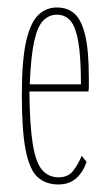

<svg xmlns="http://www.w3.org/2000/svg" viewBox="-20 -480 290 510"><path d="M135 10Q102 10 80.5 -9Q59 -28 48.5 -79.5Q38 -131 38 -227Q38 -320 49.5 -370.5Q61 -421 82.5 -441Q104 -461 133 -460Q159 -460 177.5 -444Q196 -428 206 -387.5Q216 -347 216 -271Q216 -261 216 -253Q216 -245 215 -237H58Q59 -147 67 -97.5Q75 -48 92 -28.5Q109 -9 136 -9Q161 -9 174.5 -26.5Q188 -44 197 -66L210 -50Q201 -23 182.5 -6.5Q164 10 135 10ZM59 -256H195Q195 -329 188 -369Q181 -409 167 -425Q153 -441 131 -441Q111 -441 95.5 -426Q80 -411 71 -371Q62 -331 59 -256Z"/></svg>

Font: Inconsolata UltraCondensed ExtraLight
Style: Regular
Weight: 200
Width: 1
Monospace: yes
Designer: Raph Levien, Cyreal, Brenton Simpson
Foundry: Raph Levien, Cyreal, Google
Version: Version 3.100; ttfautohint (v1.8.4.7-5d5b)